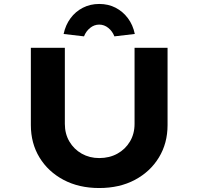

<svg xmlns="http://www.w3.org/2000/svg" viewBox="-20 -941 1000 967"><path d="M479.6 6Q377.5 6 299.9 -35.2Q222.4 -76.4 178.9 -147.9Q135.4 -219.4 135.4 -311V-700.4H306.6V-317Q306.6 -267.1 329.5 -228.2Q352.4 -189.3 391.7 -167.1Q431.1 -144.9 479.6 -144.9Q531 -144.9 571.2 -167.1Q611.3 -189.3 634.5 -228.2Q657.7 -267.1 657.7 -317V-700.4H823.9V-311Q823.9 -219.4 780.3 -147.9Q736.8 -76.4 659.6 -35.2Q582.4 6 479.6 6ZM403.1 -757.9 300.4 -769.9Q310 -815.1 335.1 -849Q360.1 -883 397.4 -902Q434.6 -921.1 479.6 -921.1Q525.6 -921.1 562.4 -902Q599.1 -883 624.4 -849Q649.7 -815.1 658.9 -769.9L556.1 -757.9Q546.3 -783.5 525.6 -800.3Q504.9 -817.1 479.6 -817.1Q454.4 -817.1 433.7 -800.3Q413 -783.5 403.1 -757.9Z"/></svg>

Font: Lexend Mega
Style: Regular
Weight: 400
Designer: Bonnie Shaver-Troup, Thomas Jockin
Foundry: Lexend
Version: Version 1.007